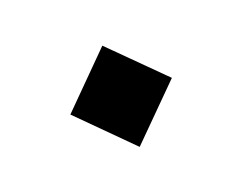

<svg xmlns="http://www.w3.org/2000/svg" viewBox="-51 -434 493 390"><g transform="rotate(-20 195.0 -238.5)"><path d="M85.4 -238.8 194.3 -348.1 304.7 -238.3 195.3 -128.9Z"/></g></svg>

Font: Vazir WOL-UI
Style: Regular-WOL-UI
Weight: 400
Designer: Saber Rastikerdar
Foundry: Saber Rastikerdar
Version: Version 30.1.0